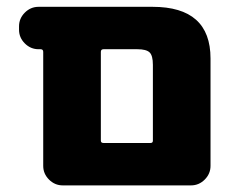

<svg xmlns="http://www.w3.org/2000/svg" viewBox="-20 -567 695 566"><path d="M270.5 -20.5H165Q141.6 -20.5 124.5 -37.6Q107.4 -54.7 107.4 -78.1V-414.1Q107.4 -421.9 99.6 -421.9H93.8Q70.3 -421.9 53.2 -439Q36.1 -456.1 36.1 -479.5V-489.3Q36.1 -512.7 53.2 -529.8Q70.3 -546.9 93.8 -546.9H429.7Q600.6 -546.9 600.6 -394.5V-78.1Q600.6 -54.7 583.5 -37.6Q566.4 -20.5 543 -20.5ZM430.7 -376Q430.7 -403.3 420.9 -412.6Q411.1 -421.9 384.8 -421.9H285.2Q277.3 -421.9 277.3 -414.1V-152.3Q277.3 -145.5 285.2 -145.5H423.8Q430.7 -145.5 430.7 -152.3Z"/></svg>

Font: Gen Jyuu Gothic Heavy
Style: Bold
Weight: 900
Designer: [Source Han Sans]
Ryoko NISHIZUKA  (kana & ideographs); Paul D. Hunt (Latin, Greek & Cyrillic); Wenlong ZHANG  (bopomofo
Version: Version 1.002.20150607